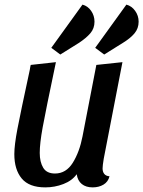

<svg xmlns="http://www.w3.org/2000/svg" viewBox="-20 -791 620 831"><path d="M42 -124Q42 -163 55.5 -233.5Q69 -304 109 -489Q111 -503 113 -510L222 -522Q177 -308 164.5 -239Q152 -170 152 -129Q152 -90 167 -65Q182 -40 218 -40Q266 -40 295 -86.5Q324 -133 337 -200L397 -510L510 -522L429 -104Q424 -74 424 -62Q424 -47 431.5 -38Q439 -29 454 -28Q448 -4 428 8Q408 20 381 20Q352 20 334 5.5Q316 -9 312 -37Q292 -9 254.5 5.5Q217 20 176 20Q106 20 74 -18.5Q42 -57 42 -124ZM337 -771Q360 -765 374.5 -744Q389 -723 389 -697Q389 -668 371 -647Q353 -626 321 -605L241 -555L202 -584ZM527 -771Q550 -765 565 -744Q580 -723 580 -697Q580 -668 562 -646.5Q544 -625 511 -605L431 -555L392 -584Z"/></svg>

Font: Sansita SW
Style: Italic
Weight: 400
Italic angle: -11°
Designer: Pablo Cosgaya
Foundry: Omnibus-Type
Version: Version 1.000